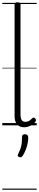

<svg xmlns="http://www.w3.org/2000/svg" viewBox="-20 -1100 342 1685"><path d="M192 17Q152 17 130 -8Q108 -33 108 -82V-1061Q108 -1071 114 -1075.5Q120 -1080 133 -1080Q147 -1080 153.5 -1075.5Q160 -1071 160 -1061V-94Q160 -63 170 -47Q180 -31 202 -31Q213 -31 223 -34Q233 -37 243 -44.5Q253 -52 263 -62Q269 -68 275.5 -68Q282 -68 289 -60Q294 -55 295.5 -48.5Q297 -42 293 -35Q282 -19 265.5 -7.5Q249 4 230 10.5Q211 17 192 17ZM148 278Q137 274 135.5 267.5Q134 261 141 248Q153 223 160 203Q167 183 170 160Q173 137 173 102Q173 91 179 84.5Q185 78 198 78Q213 78 220.5 86Q228 94 228 106Q228 133 222 161Q216 189 205.5 215.5Q195 242 180 266Q173 276 166 279.5Q159 283 148 278ZM0 555H302V565H0ZM0 -20H302V0H0ZM0 -505H302V-500H0ZM0 -1075H302V-1065H0Z"/></svg>

Font: Playwrite AR Guides
Style: Regular
Weight: 400
Designer: Veronika Burian, José Scaglione
Foundry: TypeTogether
Version: Version 1.003